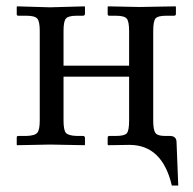

<svg xmlns="http://www.w3.org/2000/svg" viewBox="-20 -451 601 599"><path d="M458 -74.2Q458 -46.4 464.6 -36.6Q471.2 -26.9 494.1 -26.9H509.8Q530.8 -26.9 530.8 -6.8L536.1 127.9H516.1Q486.3 1 383.8 1L317.9 2L315.9 0V-21Q315.9 -26.9 320.8 -26.9H341.8Q368.7 -26.9 375.7 -35.4Q382.8 -43.9 382.8 -74.2V-211.9H178.2V-75.2Q178.2 -45.4 185.5 -36.6Q192.9 -27.8 219.2 -26.9H238.8Q244.6 -26.9 245.1 -21V0L244.1 2L136.2 0L33.2 2L32.2 0V-22Q32.2 -26.9 37.1 -26.9H63Q88.9 -27.8 96.4 -36.9Q104 -45.9 104 -75.2V-355Q104 -383.8 96.4 -392.8Q88.9 -401.9 63 -401.9H37.1Q32.2 -401.9 32.2 -407.2V-429.2L33.2 -431.2L136.2 -428.2L244.1 -431.2L245.1 -429.2V-408.2Q245.1 -402.3 238.8 -401.9H219.2Q193.4 -401.9 185.8 -393.3Q178.2 -384.8 178.2 -355V-246.1H382.8V-354Q382.8 -383.8 375.5 -392.8Q368.2 -401.9 341.8 -401.9H320.8Q315.9 -401.9 315.9 -407.2V-429.2L316.9 -431.2L415 -429.2L527.8 -431.2L528.8 -429.2V-407.2Q528.8 -402.3 522.9 -401.9H498Q472.2 -401.9 465.1 -393.3Q458 -384.8 458 -354Z"/></svg>

Font: Linux Libertine
Style: Regular
Weight: 400
Designer: Philipp H. Poll
Foundry: Philipp H. Poll
Version: Version 5.3.0 ; ttfautohint (v0.9)